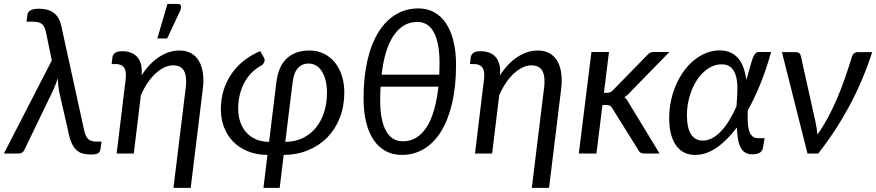

<svg xmlns="http://www.w3.org/2000/svg" viewBox="-36 -766 4372 958"><path d="M470.5 -59.5 466 -25Q463.5 -6.5 452 -0.8Q440.5 5 419.5 5Q396.5 5 378.2 0.5Q360 -4 345.8 -16.8Q331.5 -29.5 321 -53Q310.5 -76.5 303.5 -115L260 -304.5Q256 -328 254.5 -344.8Q253 -361.5 252.5 -375.5Q243.5 -347.5 228 -313L85.5 -18Q82 -10 74.8 -5Q67.5 0 54.5 0H-16.5L222.5 -464.5L193.5 -604.5Q190.5 -619 185.8 -629.2Q181 -639.5 173.5 -645.8Q166 -652 154.5 -655Q143 -658 126 -658H96.5L100.5 -690.5Q101 -697 104.2 -702.8Q107.5 -708.5 114 -713Q120.5 -717.5 131 -720Q141.5 -722.5 157.5 -722.5Q177 -722.5 195 -718.5Q213 -714.5 227.8 -705Q242.5 -695.5 253.2 -679Q264 -662.5 269.5 -638L384 -115Q390.5 -85.5 403.8 -72.5Q417 -59.5 444 -59.5Z M525 -480Q526.5 -493 537.5 -501.8Q548.5 -510.5 574 -510.5Q597.5 -510.5 616.5 -503.5Q635.5 -496.5 648.5 -482Q661.5 -467.5 667.5 -444.8Q673.5 -422 670.5 -390Q710 -451 759 -482.5Q808 -514 859.5 -514Q891.5 -514 915.8 -501.2Q940 -488.5 955.2 -464Q970.5 -439.5 976 -403.8Q981.5 -368 976 -322.5L915.5 171.5H829.5L890 -322.5H890.5Q898 -382.5 882.8 -411.2Q867.5 -440 827 -440Q806 -440 783.8 -429.5Q761.5 -419 740.5 -399.8Q719.5 -380.5 700.8 -353Q682 -325.5 667 -291.5L631.5 0H546L591 -370Q596 -409.5 583.5 -428Q571 -446.5 541 -446.5H521ZM749 -574 799.5 -746.5H850.5Q863 -746.5 866.5 -737.8Q870 -729 864 -714.5L798 -574Z M1387.5 -58Q1437.5 -58.5 1476.5 -78Q1515.5 -97.5 1541.8 -130.8Q1568 -164 1581.8 -208.2Q1595.5 -252.5 1595.5 -303.5Q1595.5 -335.5 1589.2 -362.2Q1583 -389 1571.2 -408.2Q1559.5 -427.5 1542.2 -438.2Q1525 -449 1503 -449Q1471.5 -449 1450.8 -426.5Q1430 -404 1424 -355.5ZM1343 -355.5Q1353 -436.5 1395.5 -475.2Q1438 -514 1508 -514Q1548.5 -514 1580.8 -497.8Q1613 -481.5 1635.5 -453.5Q1658 -425.5 1670 -387.2Q1682 -349 1682 -305Q1682 -236.5 1660 -179.5Q1638 -122.5 1598 -81.2Q1558 -40 1502.2 -16.8Q1446.5 6.5 1379.5 7L1359.5 171.5H1278.5L1298.5 7Q1243.5 6.5 1200.2 -11.2Q1157 -29 1127.2 -59.5Q1097.5 -90 1081.8 -131.2Q1066 -172.5 1066 -221Q1066 -272.5 1080.2 -317.5Q1094.5 -362.5 1120.5 -399.5Q1146.5 -436.5 1182.8 -464.8Q1219 -493 1262.5 -511L1282 -476Q1287 -466 1282 -455.2Q1277 -444.5 1268.5 -439.5Q1240.5 -424.5 1219 -402.5Q1197.5 -380.5 1182.8 -352.8Q1168 -325 1160.2 -292.5Q1152.5 -260 1152.5 -224.5Q1152.5 -189.5 1162.2 -159.5Q1172 -129.5 1191.2 -107.2Q1210.5 -85 1239.2 -71.8Q1268 -58.5 1306.5 -58Z M1863 -333.5Q1862 -317.5 1861.5 -300.2Q1861 -283 1861 -265.5Q1861 -166 1889.8 -113.5Q1918.5 -61 1974.5 -61Q2011.5 -61 2041.2 -79.2Q2071 -97.5 2093.2 -132.5Q2115.5 -167.5 2130 -218.2Q2144.5 -269 2151.5 -333.5ZM2155.5 -393.5Q2157 -421 2157 -451.5Q2157 -552 2129 -604.2Q2101 -656.5 2046.5 -656.5Q2009 -656.5 1979.2 -638.8Q1949.5 -621 1927 -587.2Q1904.5 -553.5 1889.8 -504.5Q1875 -455.5 1868 -393.5ZM2051.5 -724Q2095 -724 2130 -705Q2165 -686 2189.2 -649.8Q2213.5 -613.5 2226.5 -561.2Q2239.5 -509 2239.5 -442.5Q2239.5 -335.5 2220 -251.8Q2200.5 -168 2165 -110.5Q2129.5 -53 2079.5 -23Q2029.5 7 1969 7Q1924 7 1888.8 -12Q1853.5 -31 1828.8 -67Q1804 -103 1791 -155.5Q1778 -208 1778 -275Q1778 -382 1797.5 -465.5Q1817 -549 1853 -606.5Q1889 -664 1939.5 -694Q1990 -724 2051.5 -724Z M2313 -480Q2314.5 -493 2325.5 -501.8Q2336.5 -510.5 2362 -510.5Q2385.5 -510.5 2404.5 -503.5Q2423.5 -496.5 2436.5 -482Q2449.5 -467.5 2455.5 -444.8Q2461.5 -422 2458.5 -390Q2498 -451 2547 -482.5Q2596 -514 2647.5 -514Q2679.5 -514 2703.8 -501.2Q2728 -488.5 2743.2 -464Q2758.5 -439.5 2764 -403.8Q2769.5 -368 2764 -322.5L2703.5 171.5H2617.5L2678 -322.5H2678.5Q2686 -382.5 2670.8 -411.2Q2655.5 -440 2615 -440Q2594 -440 2571.8 -429.5Q2549.5 -419 2528.5 -399.8Q2507.5 -380.5 2488.8 -353Q2470 -325.5 2455 -291.5L2419.5 0H2334L2379 -370Q2384 -409.5 2371.5 -428Q2359 -446.5 2329 -446.5H2309Z M3002.5 -506.5 2977.5 -303H2992.5Q3001 -303 3008 -305.5Q3015 -308 3023.5 -317L3191 -488.5Q3198 -497 3206 -501.8Q3214 -506.5 3225.5 -506.5H3304L3110 -308Q3095.5 -290.5 3079.5 -281Q3087 -275 3092.5 -267.2Q3098 -259.5 3103 -250L3255 0H3179Q3168 0 3160.8 -3.8Q3153.5 -7.5 3149 -17.5L3019.5 -225Q3013.5 -235.5 3007 -238.8Q3000.5 -242 2986.5 -242H2970L2940 0H2852L2915 -506.5Z M3471 -64.5Q3495 -64.5 3517.8 -76.8Q3540.5 -89 3561.5 -111Q3582.5 -133 3601.8 -164.2Q3621 -195.5 3638.5 -234Q3642 -274.5 3643.2 -312.5Q3644.5 -350.5 3637.8 -380Q3631 -409.5 3614 -427.2Q3597 -445 3564.5 -445Q3529.5 -445 3498 -424.5Q3466.5 -404 3443 -369Q3419.5 -334 3405.5 -287.8Q3391.5 -241.5 3391.5 -190.5Q3391.5 -128 3411.8 -96.2Q3432 -64.5 3471 -64.5ZM3811.5 -506.5Q3788.5 -423.5 3759 -350Q3729.5 -276.5 3695 -215Q3694 -186 3694.8 -160.8Q3695.5 -135.5 3700.8 -116.8Q3706 -98 3717 -87.2Q3728 -76.5 3748.5 -76.5H3779L3770.5 -27Q3769.5 -21.5 3766.5 -16Q3763.5 -10.5 3757.5 -6Q3751.5 -1.5 3741.8 1.2Q3732 4 3717.5 4Q3696.5 4 3682.2 -4.8Q3668 -13.5 3659.2 -30.5Q3650.5 -47.5 3646.2 -72.5Q3642 -97.5 3640.5 -130Q3592 -65 3539.5 -29Q3487 7 3432.5 7Q3403 7 3379.2 -4.2Q3355.5 -15.5 3338.5 -38.5Q3321.5 -61.5 3312.2 -96Q3303 -130.5 3303 -177Q3303 -221.5 3312 -263.8Q3321 -306 3337.5 -343.5Q3354 -381 3377 -412.5Q3400 -444 3428 -466.5Q3456 -489 3488 -501.8Q3520 -514.5 3554.5 -514.5Q3587.5 -514.5 3611 -503Q3634.5 -491.5 3650.2 -471.5Q3666 -451.5 3675 -424.8Q3684 -398 3688 -367.5Q3691.5 -379 3694.8 -391Q3698 -403 3701.5 -415Q3709.5 -445 3715.5 -463Q3721.5 -481 3727 -490.8Q3732.5 -500.5 3738 -503.5Q3743.5 -506.5 3751 -506.5Z M4316 -506Q4269.5 -362.5 4200.8 -235.2Q4132 -108 4046.5 0H3993L3865.5 -506H3935.5Q3945.5 -506 3951.8 -500.8Q3958 -495.5 3959.5 -488L4033 -157.5Q4036.5 -141.5 4038.8 -126Q4041 -110.5 4042.5 -94.5Q4071 -134.5 4095.2 -179.8Q4119.5 -225 4140.5 -274Q4161.5 -323 4179.5 -374.8Q4197.5 -426.5 4213.5 -479Q4217.5 -494 4225.8 -500Q4234 -506 4243 -506Z"/></svg>

Font: Lato 2
Style: Italic
Weight: 400
Italic angle: -7°
Designer: Lukasz Dziedzic with Adam Twardoch and Botio Nikoltchev
Foundry: tyPoland Lukasz Dziedzic
Version: Version 2.015; 2015-08-06; http://www.latofonts.com/